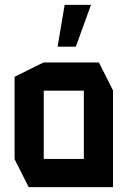

<svg xmlns="http://www.w3.org/2000/svg" viewBox="-20 -770 533 790"><path d="M160 -397V-513H387L445 -398V-397ZM98 0 40 -115V-116H325V0ZM40 -116V-454L159 -513H160V-116ZM325 0V-397H445V0ZM217 -578 246 -750H354V-749L292 -578Z"/></svg>

Font: Foldit Medium
Style: Regular
Weight: 500
Version: Version 1.003